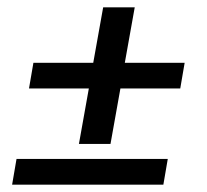

<svg xmlns="http://www.w3.org/2000/svg" viewBox="-20 -503 564 523"><path d="M483 -332 471 -262H308L281 -111H195L222 -262H59L71 -332H234L261 -483H347L320 -332ZM25 -70H437L425 0H13Z"/></svg>

Font: Niramit
Style: Italic
Weight: 400
Italic angle: -10°
Version: Version 1.000; ttfautohint (v1.6)